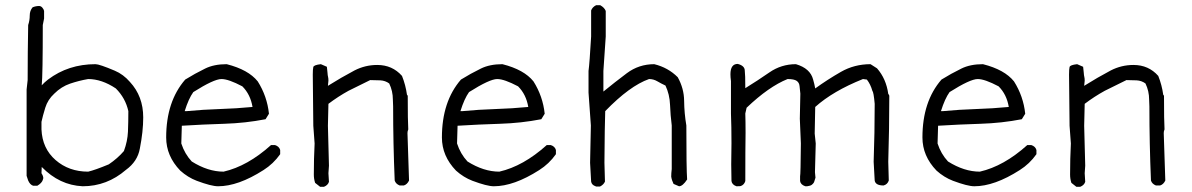

<svg xmlns="http://www.w3.org/2000/svg" viewBox="-20 -720 4570 736"><path d="M318 -62Q344 -68 397 -90Q431 -113 455 -141Q469 -179 470.5 -215.5Q472 -252 472 -294Q461 -344 424 -381Q370 -417 318 -417Q283 -411 249 -399.5Q215 -388 188 -361Q163 -338 153.5 -307Q144 -276 139 -253V-224Q142 -151 193 -106.5Q244 -62 318 -62ZM297 -6Q208 -10 140 -80L139 -56Q146 -45 146 -37L144 -30Q140 -18 123 -8H107Q95 -12 88 -28L82 -46V-377L86 -413Q86 -519 88 -624Q94 -642 94 -660.5Q94 -679 105 -692Q117 -697 130 -697Q137 -697 142.5 -690.5Q148 -684 149 -678V-649L144 -624Q144 -433 140 -393Q151 -405 164 -415Q242 -474 346 -474Q361 -474 420 -449Q453 -435 478 -406Q529 -351 529 -270Q529 -216 516 -150Q507 -101 463 -69Q390 -6 297 -6Z M696 -294Q758 -300 822 -302Q886 -304 948 -310Q940 -358 909 -389Q856 -417 829 -417Q800 -417 721 -367Q703 -342 688 -294ZM816 -6Q790 -6 734 -27Q700 -40 671 -66Q617 -122 617 -193Q617 -331 690 -415Q727 -438 766 -457Q800 -474 849 -474Q932 -453 968 -408Q1004 -351 1011 -284L998 -263Q921 -248 839.5 -245.5Q758 -243 677 -238L675 -170Q688 -130 715 -101Q777 -62 837 -62Q929 -83 1019 -164H1034Q1050 -159 1054 -145V-129Q1028 -92 990 -68Q893 -6 816 -6Z M1222 -4H1207L1188 -19Q1183 -34 1183 -51Q1183 -111 1186 -170L1181 -238L1179 -434Q1179 -455 1181 -463Q1183 -471 1210 -474L1233 -464Q1235 -450 1235.5 -440.5Q1236 -431 1237.5 -425.5Q1239 -420 1239 -411L1237 -391Q1288 -423 1339 -450Q1380 -471 1426 -471Q1484 -471 1521 -429Q1535 -394 1540 -357L1543 -353Q1543 -255 1545 -224Q1542 -217 1542 -210L1548 -28Q1541 -13 1528 -9H1512Q1497 -15 1493 -28Q1487 -170 1487 -312L1486 -338Q1486 -371 1472 -400Q1457 -411 1438 -412Q1419 -413 1399 -413L1316 -372Q1276 -350 1239 -322L1237 -238L1241 -85L1239 -56L1241 -23Q1237 -10 1222 -4Z M1753 -294Q1815 -300 1879 -302Q1943 -304 2005 -310Q1997 -358 1966 -389Q1913 -417 1886 -417Q1857 -417 1778 -367Q1760 -342 1745 -294ZM1873 -6Q1847 -6 1791 -27Q1757 -40 1728 -66Q1674 -122 1674 -193Q1674 -331 1747 -415Q1784 -438 1823 -457Q1857 -474 1906 -474Q1989 -453 2025 -408Q2061 -351 2068 -284L2055 -263Q1978 -248 1896.5 -245.5Q1815 -243 1734 -238L1732 -170Q1745 -130 1772 -101Q1834 -62 1894 -62Q1986 -83 2076 -164H2091Q2107 -159 2111 -145V-129Q2085 -92 2047 -68Q1950 -6 1873 -6Z M2280 -5H2265L2263 -6Q2248 -11 2246 -24L2242 -96L2245 -239L2236 -365V-448Q2240 -477 2246 -580V-680Q2251 -693 2265 -700H2281Q2297 -691 2302 -678V-580L2293 -448V-369Q2337 -405 2383 -439.5Q2429 -474 2488 -474Q2541 -461 2578 -424Q2602 -381 2602.5 -333.5Q2603 -286 2611 -239Q2611 -72 2614 -32Q2597 -6 2583 -6L2562 -15Q2555 -29 2553 -43Q2553 -56 2555 -72V-239Q2550 -278 2548.5 -318Q2547 -358 2531 -392Q2514 -400 2499.5 -408.5Q2485 -417 2468 -417Q2394 -391 2300 -294Q2298 -241 2297 -96L2299 -24Q2294 -12 2280 -5Z M3074 -6H3067Q3049 -12 3047 -26V-44Q3049 -50 3050 -170L3046 -265L3048 -361Q3046 -376 3045 -389.5Q3044 -403 3034 -410Q3024 -417 2999 -417Q2927 -388 2842 -307L2837 -285Q2838 -256 2838 -211Q2837 -151 2837 -26Q2833 -12 2820 -7Q2819 -6 2803 -6Q2786 -12 2784 -26L2783 -90L2784 -171Q2784 -236 2782 -285V-409Q2780 -424 2780 -435Q2780 -475 2808 -475Q2835 -468 2835 -449Q2837 -435 2837 -382Q2884 -411 2929.5 -442.5Q2975 -474 3031 -474Q3086 -458 3097 -415Q3102 -398 3105 -381Q3152 -415 3203.5 -444.5Q3255 -474 3317 -474L3342 -458Q3377 -418 3385 -360Q3388 -357 3389 -353Q3389 -226 3385 -100L3387 -28Q3382 -13 3367 -9Q3336 -9 3333 -28L3329 -100Q3333 -211 3333 -322Q3329 -367 3324 -372Q3317 -397 3303 -415L3288 -417Q3173 -371 3105 -310L3103 -208L3107 -170L3104 -60L3106 -39Q3103 -31 3101.5 -24.5Q3100 -18 3091 -11Q3086 -8 3081.5 -7.5Q3077 -7 3074 -6Z M3595 -294Q3657 -300 3721 -302Q3785 -304 3847 -310Q3839 -358 3808 -389Q3755 -417 3728 -417Q3699 -417 3620 -367Q3602 -342 3587 -294ZM3715 -6Q3689 -6 3633 -27Q3599 -40 3570 -66Q3516 -122 3516 -193Q3516 -331 3589 -415Q3626 -438 3665 -457Q3699 -474 3748 -474Q3831 -453 3867 -408Q3903 -351 3910 -284L3897 -263Q3820 -248 3738.5 -245.5Q3657 -243 3576 -238L3574 -170Q3587 -130 3614 -101Q3676 -62 3736 -62Q3828 -83 3918 -164H3933Q3949 -159 3953 -145V-129Q3927 -92 3889 -68Q3792 -6 3715 -6Z M4121 -4H4106L4087 -19Q4082 -34 4082 -51Q4082 -111 4085 -170L4080 -238L4078 -434Q4078 -455 4080 -463Q4082 -471 4109 -474L4132 -464Q4134 -450 4134.5 -440.5Q4135 -431 4136.5 -425.5Q4138 -420 4138 -411L4136 -391Q4187 -423 4238 -450Q4279 -471 4325 -471Q4383 -471 4420 -429Q4434 -394 4439 -357L4442 -353Q4442 -255 4444 -224Q4441 -217 4441 -210L4447 -28Q4440 -13 4427 -9H4411Q4396 -15 4392 -28Q4386 -170 4386 -312L4385 -338Q4385 -371 4371 -400Q4356 -411 4337 -412Q4318 -413 4298 -413L4215 -372Q4175 -350 4138 -322L4136 -238L4140 -85L4138 -56L4140 -23Q4136 -10 4121 -4Z"/></svg>

Font: Yozai
Style: Regular
Weight: 400
Designer: LXGW / Y.OzVox
Foundry: LXGW / Y.OzVox
Version: Version 0.861;October 22, 2024